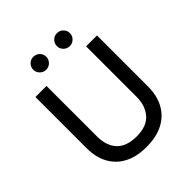

<svg xmlns="http://www.w3.org/2000/svg" viewBox="-233 -999 1154 1154"><g transform="rotate(-45 343.5 -422.5)"><path d="M340.8 10Q259.2 10 201.2 -20Q143.3 -50 112.5 -106.2Q81.7 -162.5 81.7 -241.7V-675H175.8V-246.7Q175.8 -165 218.3 -120.8Q260.8 -76.7 345 -76.7Q430.8 -76.7 471.7 -123.8Q512.5 -170.8 512.5 -245.8V-675H605V-240Q605 -165 575 -108.8Q545 -52.5 486.2 -21.2Q427.5 10 340.8 10ZM445 -745Q421.7 -745 405.4 -761.2Q389.2 -777.5 389.2 -800Q389.2 -822.5 405.4 -838.8Q421.7 -855 445 -855Q467.5 -855 483.8 -838.8Q500 -822.5 500 -800Q500 -777.5 483.8 -761.2Q467.5 -745 445 -745ZM243.3 -745Q220.8 -745 204.6 -761.2Q188.3 -777.5 188.3 -800Q188.3 -822.5 204.6 -838.8Q220.8 -855 243.3 -855Q266.7 -855 282.9 -838.8Q299.2 -822.5 299.2 -800Q299.2 -777.5 282.9 -761.2Q266.7 -745 243.3 -745Z"/></g></svg>

Font: Funnel Sans
Style: Regular
Weight: 400
Designer: NORD ID, Kristian Moeller
Foundry: Dicotype
Version: Version 1.000